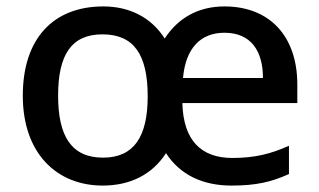

<svg xmlns="http://www.w3.org/2000/svg" viewBox="-20 -568 995 598"><path d="M679 -548C599 -548 535 -513 493 -448C451 -514 383 -548 302 -548C146 -548 51 -448 51 -270C51 -91 156 10 300 10C385 10 454 -24 497 -91C541 -23 612 10 701 10C777 10 825 -1 880 -26V-114C824 -89 774 -76 704 -76C606 -76 551 -131 548 -247H906V-305C906 -455 820 -548 679 -548ZM679 -466C762 -466 799 -409 799 -325H550C558 -418 605 -466 679 -466ZM299 -461C397 -461 440 -398 440 -268C440 -142 397 -77 301 -77C203 -77 161 -143 161 -270C161 -397 202 -461 299 -461Z"/></svg>

Font: Noto Sans Devanagari UI Medium
Style: Regular
Weight: 500
Designer: Jelle Bosma - Monotype Design Team
Foundry: Monotype Imaging Inc.
Version: Version 2.004